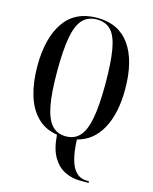

<svg xmlns="http://www.w3.org/2000/svg" viewBox="-138 -814 902 1135"><g transform="rotate(15 313.5 -247.0)"><path d="M462 231Q415 231 371 210Q327 189 297.5 139.5Q268 90 262 4Q189 -7 140.5 -55Q92 -103 68.5 -180.5Q45 -258 45 -359Q45 -529 112 -627Q179 -725 315 -725Q446 -725 514 -629Q582 -533 582 -358Q582 -211 530.5 -117Q479 -23 383 1Q386 72 397.5 116Q409 160 426.5 182.5Q444 205 463.5 213Q483 221 503 221H516V231ZM314 0Q367 0 399 -35Q431 -70 446 -148.5Q461 -227 461 -358Q461 -489 447.5 -567.5Q434 -646 402 -680.5Q370 -715 315 -715Q261 -715 228 -680.5Q195 -646 180.5 -567.5Q166 -489 166 -358Q166 -228 181 -149.5Q196 -71 228.5 -35.5Q261 0 314 0Z"/></g></svg>

Font: Noto Serif Display ExtraCondensed SemiBold
Style: Regular
Weight: 600
Width: 2
Designer: Monotype Design Team
Foundry: Monotype Imaging Inc.
Version: Version 2.009